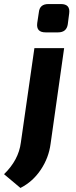

<svg xmlns="http://www.w3.org/2000/svg" viewBox="-75 -731 375 949"><path d="M164 -711H226Q273 -711 267 -665L260 -611Q254 -571 212 -571H150Q103 -571 109 -617L117 -670Q121 -711 164 -711ZM242 -493 175 -20Q166 49 126.5 108Q87 167 26 198L-55 130Q17 60 28 -26L95 -493Z"/></svg>

Font: Exo 2.0
Style: Bold Italic
Weight: 700
Italic angle: -8°
Designer: Natanael Gama
Version: Version 1.001;PS 001.001;hotconv 1.0.70;makeotf.lib2.5.58329